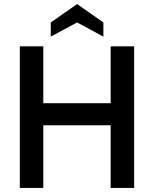

<svg xmlns="http://www.w3.org/2000/svg" viewBox="-20 -929 761 949"><path d="M78 -700H194V-419H527V-700H643V0H527V-310H194V0H78ZM491 -818V-748L361 -818L231 -748V-818L361 -909Z"/></svg>

Font: Cabin SemiBold
Style: Regular
Weight: 600
Designer: Pablo Impallari
Foundry: Pablo Impallari. http://www.impallari.com Igino Marini. http://www.ikern.com
Version: Version 2.001